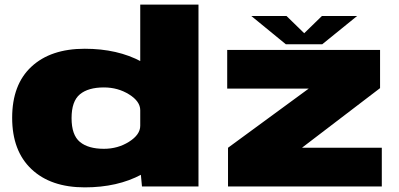

<svg xmlns="http://www.w3.org/2000/svg" viewBox="-20 -805 1722 829"><path d="M593 0H837V-785H585.5V-79.5ZM346 4Q487.5 4 590.8 -51.5Q694 -107 694 -156L585.5 -262Q585.5 -223.5 537.2 -193Q489 -162.5 428.5 -162.5Q361 -162.5 325 -192.2Q289 -222 289 -295Q289 -368 325 -397.8Q361 -427.5 428.5 -427.5Q489 -427.5 537.2 -397.5Q585.5 -367.5 585.5 -329L694 -434Q694 -483 590.8 -538.8Q487.5 -594.5 346 -594.5Q199 -594.5 115.8 -517.2Q32.5 -440 32.5 -296.5Q32.5 -153.5 115.8 -74.8Q199 4 346 4ZM964.5 0H1628.5V-167H1285V-168L1621 -424.5V-589.5H961V-422.5H1313L964.5 -167ZM1214 -614H1371.5L1522 -736H1370L1293.5 -661.5L1217 -736H1065Z"/></svg>

Font: Anybody Expanded Black
Style: Regular
Weight: 900
Width: 7
Designer: Tyler Finck
Foundry: Etcetera Type Company
Version: Version 1.113;gftools[0.9.25]